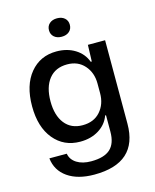

<svg xmlns="http://www.w3.org/2000/svg" viewBox="-130 -803 860 1067"><g transform="rotate(-15 300.0 -269.5)"><path d="M279 177Q184 177 126 136.5Q68 96 60 25H160Q166 60 198.5 80.5Q231 101 281 101Q356 101 391 69Q426 37 426 -31V-125H421Q404 -77 358.5 -48.5Q313 -20 251 -20Q157 -20 99.5 -89.5Q42 -159 42 -279Q42 -400 99.5 -469.5Q157 -539 251 -539Q312 -539 357.5 -511Q403 -483 421 -434H427L430 -529H529V-49Q529 177 279 177ZM287 -105Q352 -105 389 -147Q426 -189 426 -252V-308Q426 -370 389 -412Q352 -454 290 -454Q222 -454 185 -407.5Q148 -361 148 -279Q148 -198 184.5 -151.5Q221 -105 287 -105ZM345.5 -624.5Q329 -610 302 -610Q275 -610 258.5 -624.5Q242 -639 242 -663Q242 -687 258.5 -701.5Q275 -716 302 -716Q329 -716 345.5 -701.5Q362 -687 362 -663Q362 -639 345.5 -624.5Z"/></g></svg>

Font: Mona Sans Medium
Style: Regular
Weight: 500
Designer: Deni Anggara
Foundry: GitHub
Version: Version 2.000;Glyphs 3.2.3 (3260)